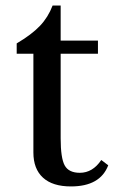

<svg xmlns="http://www.w3.org/2000/svg" viewBox="-20 -660 418 690"><path d="M100 -467H40V-504Q94 -536 123.5 -567Q153 -598 169 -640H198V-514H332V-467H198V-163Q198 -92 212.5 -65.5Q227 -39 267 -39Q313 -39 344 -85L369 -66Q340 10 235 10Q169 10 134.5 -21.5Q100 -53 100 -112Z"/></svg>

Font: Libre Baskerville
Style: Regular
Weight: 400
Designer: Pablo Impallari, Rodrigo Fuenzalida
Foundry: Pablo Impallari, Rodrigo Fuenzalida
Version: Version 1.000